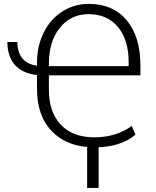

<svg xmlns="http://www.w3.org/2000/svg" viewBox="-20 -740 795 978"><path d="M17.6 0ZM460.4 10.3Q325.7 10.3 247.1 -68.6Q168.5 -147.5 168.5 -287.1V-357.9Q94.7 -365.7 56.2 -409.2Q17.6 -452.6 17.6 -525.9H68.4Q68.4 -475.6 92.8 -444.1Q117.2 -412.6 168.5 -405.3V-421.4Q168.5 -505.4 202.9 -574.5Q237.3 -643.6 298.1 -681.9Q358.9 -720.2 431.6 -720.2Q555.7 -720.2 625.5 -636.7Q695.3 -553.2 695.3 -405.8V-356.4H229V-283.2Q229 -169.4 289.6 -105Q350.1 -40.5 460.4 -40.5Q571.3 -40.5 651.4 -98.6L669.9 -53.7Q594.2 10.3 460.4 10.3ZM229 -403.3H635.3V-424.3Q635.3 -537.6 580.6 -602.8Q525.9 -668 431.6 -668Q340.8 -668 284.9 -598.6Q229 -529.3 229 -416ZM482.4 217.3H423.8V-16.1H482.4Z"/></svg>

Font: Roboto Light
Style: Regular
Weight: 300
Designer: Google
Version: Version 2.134; 2016; ttfautohint (v1.6)